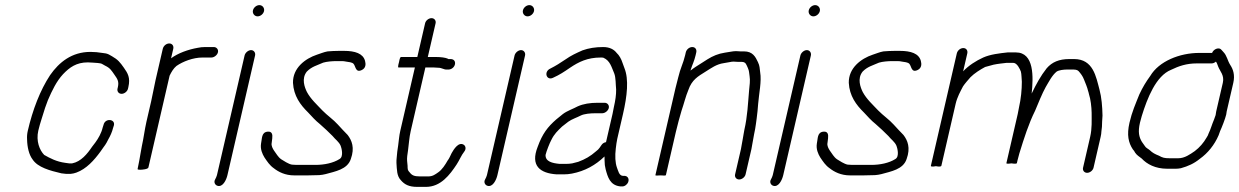

<svg xmlns="http://www.w3.org/2000/svg" viewBox="-20 -679 4847 751"><path d="M480.6 -332 482 -338C490.7 -375.4 479.7 -392.5 464.6 -414C449.5 -435.5 441.1 -445.9 418 -459L405.6 -466C399 -469.3 390.5 -471.3 380 -472C364.8 -474.4 350.6 -476 333.9 -476C260.9 -476 211.2 -435.7 175.9 -385C137.2 -326.4 107.6 -249.5 88.6 -167C86.1 -156.3 85.2 -145.3 85.9 -134C86.5 -103.5 93.3 -73.7 107.7 -55C127.9 -24.3 175.3 -11.5 220.2 -1L237.8 1H256.8C264.3 0.3 271.6 -1.3 278.9 -4C318.2 -18.4 348.1 -52.2 372.9 -86L384.8 -103C389.5 -109 393.6 -115 396.9 -121L404.2 -135C410.6 -145.7 418.8 -163.5 422.1 -178L425.6 -189C431.4 -213.9 391.3 -218 385.1 -191L381.6 -180C376.5 -158.1 364.5 -137.5 353.2 -122L340.2 -105C321.6 -77.3 296.7 -46.6 262.2 -40H250.2C246.4 -40.7 241.5 -41.3 235.7 -42C201.1 -46.5 176.4 -59.7 152.9 -73C134.8 -91.6 120.4 -127.2 129.8 -168C137 -199.2 147.7 -227.3 156.3 -257L167.3 -287C184.1 -326 201.2 -361.5 226.8 -389C252 -415.3 278.6 -435 323.4 -435C330.1 -435 336.7 -434.7 343.2 -434C353.1 -433.1 372.3 -432.8 379 -429L391.4 -422C410.7 -412.8 415.3 -404.4 428.1 -386C438.3 -371.3 446.4 -361.1 441 -338L439.6 -332C437.2 -321.2 444.6 -312 455.5 -312C466.5 -312 478.1 -321.2 480.6 -332Z M616.7 -488 588.3 -365C582.3 -339.1 577.6 -310 571.3 -283L552.6 -202C545.6 -171.3 541.6 -136.9 534.9 -108C531.7 -93.9 527.3 -61.9 524.8 -51C523.1 -44 519.8 -25 518.2 -18C517.7 -16 521 -15 528 -15C536.4 -15 558.9 -17.1 560.5 -24L643.4 -383C650.5 -397.7 658.8 -411.7 670.2 -421C695.3 -438.5 735.4 -454 771.8 -454H806.8C817.6 -454 830 -463.5 832.5 -474.5C835.1 -485.5 827.1 -495 816.3 -495H782.3C772.3 -495 762.7 -494 753.6 -492C715.7 -485.4 676.4 -471.1 649.1 -451L657.7 -488C660.4 -499.7 653.5 -509 642 -509C630.5 -509 619.4 -499.7 616.7 -488Z M936.7 -462 828.6 6C827.4 11.4 824.2 17.5 821.9 22C814.5 34.3 822 44.8 830 47.5C851.3 54.7 865.3 24.9 869.6 6L977.7 -462C980.2 -472.8 973 -483 962 -483C951 -483 939.2 -472.8 936.7 -462ZM969.4 -638.5C966.6 -626.5 975.4 -615 987.5 -615C998.7 -615 1010.1 -624.3 1012.7 -635.5C1015.5 -647.5 1006.7 -659 994.6 -659C983.4 -659 972 -649.7 969.4 -638.5Z M1228.6 6C1237.4 5.3 1245.7 4 1253.5 2C1291.2 -8.6 1338.8 -16.1 1352.2 -57C1368.2 -101.1 1356.1 -129.9 1339.9 -151C1326.3 -164.3 1314 -178.5 1301.3 -192C1284.4 -211 1259.7 -227.7 1241 -247C1219.8 -269.6 1195.7 -291 1180.6 -319C1171.8 -336.8 1158.1 -371.5 1180.1 -399C1199.3 -418.6 1218.9 -422.7 1244.2 -434C1257.9 -438.2 1279.9 -440 1296.6 -440H1316.6C1322.6 -440 1328.4 -439.3 1334.1 -438C1343.3 -436.8 1356.8 -435.3 1362.3 -430C1371.5 -421 1369.8 -393 1395 -405C1411.5 -412.8 1411.2 -428.6 1407.8 -441C1400 -469.9 1368.5 -480 1325.8 -480H1305.8C1293.3 -480 1273.3 -479.2 1261.4 -478C1246.5 -475.4 1233 -469.2 1219.4 -465C1173.9 -449.8 1124.8 -413.2 1126 -355C1128.8 -303.8 1154.7 -268.9 1185.2 -239C1200.1 -223.1 1213.7 -207.5 1230.8 -194C1250.2 -177.4 1263.7 -163.9 1280.9 -147C1290.9 -134 1306 -124.6 1312.6 -108.5C1315.3 -101.8 1325.4 -66.9 1308.2 -57C1283.6 -41.3 1248.5 -34 1213.4 -34H1139.9C1133.9 -34 1127.9 -34.3 1122.1 -35C1109.1 -36.9 1088.4 -50.7 1079.9 -56C1067.1 -65 1061 -78 1051.8 -90C1046.8 -97.5 1040.2 -109.3 1042.7 -120L1044.9 -138C1046.7 -153.3 1044 -166 1026.4 -164C1001.7 -161.2 1005.5 -136.3 1001 -117C997.7 -95.7 1005.9 -77 1014.5 -63C1025.2 -47.3 1034.7 -32.3 1050.9 -21C1069.4 -6.4 1095.6 7 1130.4 7H1184.4C1198 7 1214.7 6 1228.6 6Z M1642.8 -588 1612.3 -456H1548.3C1545.6 -456 1543.1 -449.3 1540.7 -436C1536.8 -422 1536.1 -415 1538.8 -415H1602.8L1545.6 -167C1541 -147.4 1540 -127.4 1537.4 -110L1533.9 -86C1533.1 -70.7 1530.1 -56.1 1530.7 -42C1532.6 -14 1531.8 8.9 1548 26C1562.2 42.4 1579.1 52 1612 52H1646C1704 52 1739.4 4.9 1766.3 -36C1777.2 -52.5 1784.2 -71.4 1795.9 -86C1804.7 -97.1 1800.7 -108.7 1793.6 -113C1773.3 -125.3 1754.6 -94.4 1746.5 -80L1738.8 -64C1736.2 -58.7 1733.5 -54.3 1730.8 -51C1721.8 -35 1709.1 -15.1 1694.2 -5C1682.4 3.2 1672.6 11 1655.5 11H1622.5C1600.2 11 1591.4 7 1582.2 -5C1574.5 -12.9 1574.4 -16.2 1574.2 -31C1572.7 -45 1571.2 -54.8 1572.9 -69L1576 -91C1579.6 -116.5 1580.4 -140.3 1586.6 -167L1643.8 -415H1677.8C1681.8 -415 1687.4 -414.7 1694.6 -414C1708.9 -414 1715.8 -405.9 1729 -407H1736C1763.7 -410.4 1769.6 -448 1742.4 -448H1735.4C1734.6 -447.3 1733.7 -447.7 1732.7 -449C1723 -453.9 1702.7 -456 1687.3 -456H1653.3L1683.8 -588C1686.3 -598.8 1678.8 -608 1667.9 -608C1656.9 -608 1645.2 -598.8 1642.8 -588Z M1992.7 -462 1884.6 6C1883.4 11.4 1880.2 17.5 1877.9 22C1870.5 34.3 1878 44.8 1886 47.5C1907.3 54.7 1921.3 24.9 1925.6 6L2033.7 -462C2036.2 -472.8 2029 -483 2018 -483C2007 -483 1995.2 -472.8 1992.7 -462ZM2025.4 -638.5C2022.6 -626.5 2031.4 -615 2043.5 -615C2054.7 -615 2066.1 -624.3 2068.7 -635.5C2071.5 -647.5 2062.7 -659 2050.6 -659C2039.4 -659 2028 -649.7 2025.4 -638.5Z M2345 -277H2318C2288 -277 2261.9 -272.9 2239.7 -263C2222.2 -253.4 2198.4 -245.6 2181.8 -233L2155.9 -212C2122.1 -182.5 2101.6 -155.9 2083.2 -105C2053.5 -30.2 2092.6 -1.4 2157.3 3H2185.3C2196 3 2206.5 2 2217 0C2268.2 -9.8 2309.9 -33.4 2344.5 -67L2344.8 -51C2344.7 -38.6 2346.2 -27.2 2348.9 -17C2357 13.1 2365.8 45.5 2405.5 50H2412.5C2417.6 50.7 2422.9 49 2428.1 45C2444.1 32.8 2441.3 11.1 2424.9 9H2417.9C2400.7 9 2398 -12.3 2393.3 -23C2386.2 -42.4 2385.2 -69.4 2388.6 -98L2391.2 -118C2391.8 -123.3 2392.9 -129.3 2394.4 -136L2416.8 -233C2433.1 -303.6 2440.3 -368.8 2422.3 -413L2415 -433C2410.4 -447.7 2402.1 -462.9 2392 -472C2381.7 -485.4 2365 -495 2339.3 -495C2308.7 -495 2282.8 -490.7 2258.3 -482C2231.7 -470.1 2214.6 -462.5 2191 -446C2170.6 -432.2 2154.5 -421.9 2132.9 -411C2105.2 -398.6 2117.6 -361.9 2143.6 -375C2168.6 -386.2 2186.5 -398.1 2209.6 -414C2243.7 -437 2277.9 -454 2329.8 -454C2335.8 -454 2339.4 -453.7 2340.6 -453C2366.6 -441.5 2371.9 -416.3 2382.5 -392C2389.1 -375.3 2387.9 -348.6 2390 -329C2390.3 -308.7 2387.1 -286.1 2381.3 -261C2379.6 -251 2377.8 -241.7 2375.8 -233L2350.4 -123C2342.8 -121.7 2336.9 -118 2332.9 -112L2325.3 -101C2322.2 -96.3 2317.5 -91.7 2311.1 -87C2289.6 -68 2269.2 -56.1 2241.6 -46L2218.2 -40C2210.6 -38.7 2202.8 -38 2194.8 -38H2168.8C2141 -40.6 2113 -46.7 2113.9 -73C2117.2 -87.4 2130.3 -120.5 2136.2 -131C2147.9 -155.3 2160.9 -166.9 2178.5 -184C2186.5 -190 2194.7 -196.3 2202.9 -203C2216.3 -212.8 2237.6 -219.7 2251.4 -227C2265.3 -234 2289.6 -236 2308.5 -236H2335.5C2346.3 -236 2358.7 -245.5 2361.2 -256.5C2363.8 -267.5 2355.8 -277 2345 -277Z M2662.4 -474 2659.9 -463C2652.5 -431.1 2641.3 -412.6 2632.8 -376C2628.8 -361.3 2625.2 -347.3 2622.1 -334L2543.6 6C2543.2 8 2549.7 8.3 2563.4 7C2577.1 8.3 2584.2 8 2584.6 6L2623.6 -163C2629.6 -189.1 2639 -223 2645.8 -246C2655.2 -272.6 2661.9 -302.4 2672.5 -327C2686.1 -366.8 2710 -380.3 2740.1 -399C2762.1 -412.7 2782.9 -428.2 2810.7 -432L2833.7 -436C2839.3 -437.3 2844.5 -438 2849.1 -438C2855.6 -437.3 2861.6 -437 2866.9 -437H2880.9C2898.3 -437 2899.4 -425 2905.3 -413C2910.9 -400.3 2909.5 -395.5 2912 -381C2914.8 -366.5 2912.1 -342.5 2910 -325C2905.6 -274.9 2903.8 -224.4 2891.5 -171C2890.8 -165 2889.7 -159 2888.3 -153C2887.6 -147 2886.6 -141 2885.2 -135C2882.5 -123.4 2880.9 -107.8 2878.2 -96L2855.3 3C2852.8 13.8 2860.2 23 2871.2 23C2882.2 23 2893.8 13.8 2896.3 3L2919.2 -96C2921.9 -107.9 2923.5 -123.5 2926.2 -135C2927.7 -141.7 2928.9 -148.3 2929.8 -155C2932.8 -168 2934.9 -180.6 2936.6 -193L2939.6 -215C2942.5 -235.4 2943.9 -253.1 2945.5 -273C2948.9 -314.2 2959.4 -360.9 2953.4 -396C2951.1 -412.4 2952.1 -420.6 2944.7 -436C2935 -456.9 2924 -478 2890.4 -478H2876.4C2871 -478 2865.1 -478.3 2858.6 -479C2845.5 -479 2828.5 -474.4 2815.2 -473C2789.4 -469.2 2767.9 -459.9 2747.2 -447L2723.7 -432C2707.3 -421.5 2695.1 -414.4 2681 -403L2682 -407C2688.8 -428.2 2695.6 -440.2 2700.9 -463L2703.4 -474C2706.1 -485.7 2699.3 -495 2687.8 -495C2676.3 -495 2665.1 -485.7 2662.4 -474Z M3110.7 -462 3002.6 6C3001.4 11.4 2998.2 17.5 2995.9 22C2988.5 34.3 2996 44.8 3004 47.5C3025.3 54.7 3039.3 24.9 3043.6 6L3151.7 -462C3154.2 -472.8 3147 -483 3136 -483C3125 -483 3113.2 -472.8 3110.7 -462ZM3143.4 -638.5C3140.6 -626.5 3149.4 -615 3161.5 -615C3172.7 -615 3184.1 -624.3 3186.7 -635.5C3189.5 -647.5 3180.7 -659 3168.6 -659C3157.4 -659 3146 -649.7 3143.4 -638.5Z M3402.6 6C3411.4 5.3 3419.7 4 3427.5 2C3465.2 -8.6 3512.8 -16.1 3526.2 -57C3542.2 -101.1 3530.1 -129.9 3513.9 -151C3500.3 -164.3 3488 -178.5 3475.3 -192C3458.4 -211 3433.7 -227.7 3415 -247C3393.8 -269.6 3369.7 -291 3354.6 -319C3345.8 -336.8 3332.1 -371.5 3354.1 -399C3373.3 -418.6 3392.9 -422.7 3418.2 -434C3431.9 -438.2 3453.9 -440 3470.6 -440H3490.6C3496.6 -440 3502.4 -439.3 3508.1 -438C3517.3 -436.8 3530.8 -435.3 3536.3 -430C3545.5 -421 3543.8 -393 3569 -405C3585.5 -412.8 3585.2 -428.6 3581.8 -441C3574 -469.9 3542.5 -480 3499.8 -480H3479.8C3467.3 -480 3447.3 -479.2 3435.4 -478C3420.5 -475.4 3407 -469.2 3393.4 -465C3347.9 -449.8 3298.8 -413.2 3300 -355C3302.8 -303.8 3328.7 -268.9 3359.2 -239C3374.1 -223.1 3387.7 -207.5 3404.8 -194C3424.2 -177.4 3437.7 -163.9 3454.9 -147C3464.9 -134 3480 -124.6 3486.6 -108.5C3489.3 -101.8 3499.4 -66.9 3482.2 -57C3457.6 -41.3 3422.5 -34 3387.4 -34H3313.9C3307.9 -34 3301.9 -34.3 3296.1 -35C3283.1 -36.9 3262.4 -50.7 3253.9 -56C3241.1 -65 3235 -78 3225.8 -90C3220.8 -97.5 3214.2 -109.3 3216.7 -120L3218.9 -138C3220.7 -153.3 3218 -166 3200.4 -164C3175.7 -161.2 3179.5 -136.3 3175 -117C3171.7 -95.7 3179.9 -77 3188.5 -63C3199.2 -47.3 3208.7 -32.3 3224.9 -21C3243.4 -6.4 3269.6 7 3304.4 7H3358.4C3372 7 3388.7 6 3402.6 6Z M3747.9 -491C3736.4 -491 3725.2 -481.7 3722.5 -470L3621.2 -31C3620.2 -27 3626.7 -26.3 3640.7 -29C3654.1 -26.3 3661.2 -27 3662.2 -31L3718 -273C3724.2 -299.6 3736.3 -320.8 3746.7 -341C3752.8 -350.6 3768.6 -368.7 3776 -377C3791 -392.2 3814.4 -407 3833.3 -417C3843.7 -420.2 3855.3 -422.6 3866.4 -426C3883.5 -429.6 3899.6 -431 3916 -433H3944C3958.4 -433 3969.8 -408 3973.1 -399C3976 -388.4 3975.6 -371.7 3976.9 -359C3976.9 -329.4 3973.7 -293.1 3965.6 -258C3964.7 -251.3 3963.1 -243 3960.8 -233L3916.5 -41C3915.9 -38.3 3922.4 -38 3936.2 -40C3949.8 -38 3956.9 -38.3 3957.5 -41L3960 -52C3962.3 -62 3964.7 -71 3967.2 -79C3985.6 -138.7 4003.6 -195.4 4028.8 -246C4039.4 -271.4 4056.8 -314.6 4070 -338C4082.9 -359.7 4094.8 -384.1 4113.1 -399C4122.3 -404.9 4140.9 -407 4153 -407H4172C4184.6 -407 4192.6 -406.9 4198.6 -401C4207.3 -391.4 4215.1 -381 4220 -368C4224.5 -356.9 4233.5 -335.5 4235.8 -324C4236.1 -323.1 4239.9 -311.4 4239.6 -310C4246 -291.2 4249.5 -260.3 4249.9 -238C4249.7 -207.8 4252 -177.6 4244 -143L4216.3 -23C4213.8 -12.2 4221.2 -3 4232.2 -3C4243.2 -3 4254.8 -12.2 4257.3 -23L4285.2 -144C4286.9 -151.3 4287.9 -158.3 4288.1 -165L4290.2 -183C4290.1 -188.3 4290.4 -195 4290.9 -203L4292.4 -227C4291.7 -262.5 4288.7 -298.5 4280.7 -328C4267.2 -378.4 4256.4 -448 4181.4 -448H4162.4C4122.6 -448 4095.1 -436.2 4074.1 -412C4050.5 -382 4033.6 -351.1 4015.3 -313C4022 -376.7 4026.1 -474 3953.4 -474H3921.4C3889.5 -470.5 3853.7 -466.5 3825.8 -454C3798.4 -441.7 3767.9 -422.3 3747.3 -400L3763.5 -470C3766.2 -481.7 3759.4 -491 3747.9 -491Z M4721 -472H4671C4594 -472 4513.3 -439.4 4479.2 -382C4463 -359.8 4449.6 -337.9 4436.6 -310C4421.6 -272.4 4407.8 -241.9 4397.9 -199C4386.8 -150.6 4394 -120.8 4410.9 -95C4414.7 -91 4417.7 -86.7 4419.9 -82C4427 -71.5 4435.8 -66.7 4445.6 -59C4466.4 -36.8 4499.1 -19 4545.4 -19H4579.4C4585.4 -19 4591.9 -19.7 4598.9 -21C4627.5 -29 4650.2 -39.2 4673.4 -58C4704.4 -80.2 4730.2 -111.9 4746.6 -150L4752.3 -166C4758.6 -179.1 4772.7 -215.1 4776.3 -231C4776.6 -235 4777.2 -239 4778.1 -243L4804 -355C4811 -385.5 4803.5 -407.7 4792.1 -425C4780.8 -442.6 4779.5 -461.2 4764.9 -476L4757.7 -484C4748.6 -495.9 4726.8 -487.5 4721 -472ZM4736.1 -438C4740.1 -432.8 4742.1 -425.6 4744.7 -419C4751.8 -399.9 4769.9 -385 4763 -355L4737.1 -243C4736 -238.3 4735.3 -233.7 4734.9 -229C4734.3 -226.3 4732.3 -220.7 4728.9 -212C4719.7 -190.6 4716.4 -175.4 4707 -156C4706.1 -152 4703.6 -147 4699.6 -141C4688.2 -120.9 4672 -101.9 4653.3 -88C4634.8 -75.2 4613.8 -60 4588.9 -60H4554.9C4534 -60 4526.7 -62.4 4513.2 -70C4497.6 -76.2 4487.9 -81.3 4478 -91C4471.9 -96.6 4461.8 -100.5 4457.9 -108C4454.5 -113.3 4450.7 -118.7 4446.6 -124C4435.1 -143.1 4430.6 -162.7 4438.9 -199C4440.9 -207.7 4443.3 -216.3 4445.9 -225C4467.5 -294.9 4501.4 -382.1 4560.7 -406C4590.7 -420.5 4620.7 -431 4661.5 -431H4719.5C4724.8 -431 4730.4 -433.3 4736.1 -438Z"/></svg>

Font: HoneyBee
Style: SeLitIt
Weight: 300
Foundry: Cannot Into Space Fonts
Version: Version 0.89